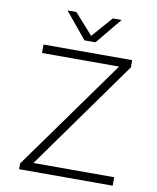

<svg xmlns="http://www.w3.org/2000/svg" viewBox="-95 -955 839 1028"><g transform="rotate(10 324.5 -441.0)"><path d="M80 0ZM589 -46V0H80V-31L512 -634H93V-680H575V-641L150 -46ZM482 -882 365 -740H305L188 -882H236L336 -770L434 -882Z"/></g></svg>

Font: Martel Sans ExtraLight
Style: Regular
Weight: 275
Designer: Dan Reynolds and Mathieu Réguer
Foundry: Dan Reynolds and Mathieu Réguer
Version: Version 1.002; ttfautohint (v1.1) -l 5 -r 5 -G 72 -x 0 -D la